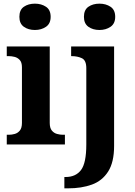

<svg xmlns="http://www.w3.org/2000/svg" viewBox="-20 -790 737 1050"><path d="M171 -626Q135 -626 110.5 -643.5Q86 -661 86 -698Q86 -736 110.5 -753Q135 -770 171 -770Q206 -770 231.5 -753Q257 -736 257 -698Q257 -661 231.5 -643.5Q206 -626 171 -626ZM17 0V-53H29Q44 -53 60.5 -57.5Q77 -62 88.5 -76Q100 -90 100 -118V-422Q100 -449 88 -462Q76 -475 59.5 -479Q43 -483 29 -483H17V-536H252V-118Q252 -90 263.5 -76Q275 -62 292 -57.5Q309 -53 323 -53H335V0ZM524 -626Q488 -626 463.5 -643.5Q439 -661 439 -698Q439 -736 463.5 -753Q488 -770 524 -770Q559 -770 584.5 -753Q610 -736 610 -698Q610 -661 584.5 -643.5Q559 -626 524 -626ZM332 240V178H339Q394 178 423 140Q452 102 452 0V-417Q452 -460 428 -471.5Q404 -483 372 -483H369V-536H604V8Q604 97 571.5 148Q539 199 482.5 219.5Q426 240 352 240Z"/></svg>

Font: Noto Serif Yezidi
Style: Bold
Weight: 700
Designer: Dalton Maag Ltd
Foundry: Dalton Maag Ltd
Version: Version 1.001; ttfautohint (v1.8.4.7-5d5b)